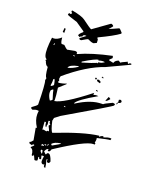

<svg xmlns="http://www.w3.org/2000/svg" viewBox="-159 -957 874 1068"><g transform="rotate(20 277.5 -423.0)"><path d="M232.4 -604.5Q289.1 -621.1 312.5 -631.8L316.4 -629.9L317.4 -637.7H322.3Q335 -637.7 351.6 -650.4Q345.7 -651.4 339.8 -651.4Q328.1 -651.4 315.4 -646.5Q313.5 -646.5 313.5 -649.4V-650.4Q296.9 -650.4 229.5 -609.4L228.5 -604.5ZM195.3 -50.8 196.3 -55.7Q194.3 -63.5 194.3 -67.4V-70.3L184.6 -72.3L183.6 -66.4Q183.6 -60.5 195.3 -50.8ZM175.8 -93.8Q183.6 -95.7 187.5 -95.7H190.4L191.4 -100.6L178.7 -103.5ZM202.1 -101.6 203.1 -106.4 193.4 -108.4 192.4 -103.5ZM211.9 -104.5 213.9 -114.3 210 -115.2 208 -105.5ZM232.4 -113.3Q276.4 -137.7 277.3 -140.6L273.4 -141.6Q239.3 -136.7 225.6 -120.1ZM177.7 -176.8Q178.7 -182.6 185.5 -182.6L190.4 -181.6V-182.6Q190.4 -186.5 177.7 -210.9Q183.6 -217.8 184.6 -221.7Q176.8 -223.6 176.8 -234.4V-238.3L168 -236.3L170.9 -212.9L168 -213.9V-198.2Q159.2 -200.2 158.2 -223.6L150.4 -225.6L149.4 -221.7Q152.3 -191.4 152.3 -181.6L151.4 -178.7L159.2 -180.7ZM229.5 -338.9V-342.8L221.7 -344.7L220.7 -340.8ZM136.7 -345.7Q142.6 -345.7 149.4 -354.5Q134.8 -400.4 134.8 -407.2V-408.2H132.8Q127.9 -408.2 121.1 -399.4Q120.1 -394.5 120.1 -388.7Q120.1 -369.1 135.7 -345.7ZM116.2 -423.8Q118.2 -423.8 128.9 -433.6Q124 -464.8 118.2 -466.8Q117.2 -462.9 114.3 -462.9H113.3Q114.3 -460 114.3 -453.1Q114.3 -443.4 111.3 -424.8ZM166 -549.8Q191.4 -554.7 221.7 -575.2L222.7 -579.1H219.7Q170.9 -569.3 166 -549.8ZM52.7 -642.6 55.7 -652.3 51.8 -653.3 48.8 -643.6ZM181.6 -622.1 182.6 -626 173.8 -627.9 172.9 -624ZM240.2 16.6Q229.5 14.6 229.5 5.9L230.5 0L220.7 2Q209 0 209 -15.6Q209 -26.4 211.9 -42L207 -43L197.3 -42L202.1 -21.5L191.4 -18.6V-21.5Q191.4 -27.3 184.6 -29.3L183.6 -25.4Q185.5 -19.5 185.5 -13.7L184.6 -6.8L173.8 -3.9L168.9 -4.9L156.2 -32.2L154.3 -22.5L145.5 -24.4Q143.6 -58.6 125 -62.5L127 -67.4Q138.7 -76.2 140.6 -83L130.9 -85L128.9 -77.1Q122.1 -79.1 115.7 -80.6Q109.4 -82 109.4 -87.9V-90.8H110.4Q116.2 -90.8 127 -105.5L114.3 -175.8H116.2Q119.1 -175.8 120.1 -178.7Q96.7 -215.8 96.7 -249Q96.7 -259.8 98.6 -269.5L89.8 -270.5Q77.1 -270.5 63.5 -263.7Q52.7 -266.6 52.7 -273.4V-275.4Q81.1 -294.9 83 -301.8Q81.1 -423.8 73.2 -442.4L76.2 -456.1Q66.4 -458 61.5 -516.6Q47.9 -519.5 40 -545.9L35.2 -546.9L42 -554.7Q23.4 -559.6 23.4 -612.3Q23.4 -638.7 28.3 -677.7L37.1 -676.8Q57.6 -676.8 81.1 -698.2Q84 -664.1 91.8 -663.1H106.4Q124 -645.5 129.9 -643.6L174.8 -652.3L187.5 -649.4L186.5 -645.5Q186.5 -640.6 190.4 -639.6Q265.6 -673.8 380.9 -698.2L383.8 -688.5L382.8 -684.6L370.1 -672.9L369.1 -668L396.5 -662.1Q400.4 -677.7 420.9 -684.6Q428.7 -678.7 433.6 -676.8Q434.6 -680.7 470.7 -696.3Q470.7 -687.5 478.5 -685.5Q480.5 -692.4 488.3 -692.4L494.1 -691.4L493.2 -686.5L364.3 -626Q263.7 -591.8 146.5 -492.2L143.6 -477.5L148.4 -462.9H147.5Q144.5 -462.9 142.6 -459Q146.5 -458 146.5 -455.1V-454.1Q172.9 -457 192.4 -465.8V-461.9L154.3 -427.7Q161.1 -378.9 161.1 -359.4L160.2 -350.6Q210.9 -357.4 350.6 -466.8L354.5 -465.8L352.5 -457Q363.3 -460.9 373 -460.9Q377.9 -460.9 381.8 -460Q280.3 -402.3 267.6 -377L271.5 -376Q350.6 -426.8 415 -426.8H421.9Q423.8 -431.6 470.7 -453.1L484.4 -450.2Q483.4 -446.3 481.9 -440.9Q480.5 -435.5 220.7 -284.2L191.4 -261.7L187.5 -244.1Q200.2 -188.5 210.9 -180.7Q375 -245.1 461.9 -254.9V-252.9Q461.9 -250 465.8 -249Q466.8 -255.9 482.4 -259.8Q486.3 -258.8 486.3 -255.9V-253.9Q510.7 -263.7 524.4 -263.7L531.2 -262.7L528.3 -252.9H526.4Q514.6 -252.9 453.1 -238.3Q454.1 -234.4 454.1 -229.5Q454.1 -221.7 451.2 -210L456.1 -209L454.1 -199.2L447.3 -200.2Q401.4 -200.2 238.3 -92.8Q234.4 -77.1 226.6 -77.1L220.7 -78.1L222.7 -87.9H220.7Q210.9 -87.9 203.1 -68.4L214.8 -56.6L218.8 -55.7Q221.7 -66.4 229.5 -66.4Q243.2 -66.4 255.9 -27.3Q252.9 -15.6 246.1 -15.6Q236.3 -15.6 236.3 -26.4L237.3 -32.2L232.4 -33.2L231.4 -28.3Q240.2 2.9 240.2 13.7ZM368.2 -481.4 358.4 -484.4 359.4 -489.3 369.1 -486.3ZM494.1 -452.1 490.2 -453.1 492.2 -462.9 497.1 -461.9ZM426.8 -449.2 437.5 -475.6Q440.4 -474.6 443.4 -472.7Q446.3 -470.7 450.2 -467.8Q436.5 -449.2 426.8 -449.2ZM497.1 -461.9 496.1 -480.5 506.8 -483.4Q513.7 -479.5 513.7 -473.6Q513.7 -465.8 497.1 -461.9ZM365.2 -530.3 351.6 -534.2Q344.7 -536.1 344.7 -542V-544.9L354.5 -546.9Q363.3 -540 367.2 -539.1ZM338.9 -542 331.1 -543.9 333 -552.7 340.8 -550.8ZM373 -561.5 363.3 -564.5 364.3 -569.3 374 -566.4ZM83 -725.6 73.2 -728.5 75.2 -752 83 -750ZM185.5 -719.7H181.6Q172.9 -719.7 172.9 -727.5L205.1 -752L197.3 -752.9Q184.6 -752 184.6 -741.2Q172.9 -739.3 172.9 -734.4V-733.4H171.9Q169.9 -733.4 160.2 -739.3Q160.2 -749 180.7 -765.6V-770.5L127.9 -806.6Q67.4 -825.2 67.4 -828.1Q67.4 -833 71.3 -838.9L81.1 -835.9V-836.9Q81.1 -840.8 87.9 -840.8L79.1 -853.5L83 -858.4Q141.6 -847.7 160.2 -834Q210 -796.9 216.8 -795.9L309.6 -862.3L313.5 -863.3Q326.2 -858.4 326.2 -852.5Q318.4 -844.7 307.6 -831.1Q311.5 -831.1 362.3 -854.5Q367.2 -854.5 382.8 -835.9V-830.1Q348.6 -804.7 265.6 -765.6Q266.6 -757.8 271.5 -754.9L272.5 -735.4L255.9 -727.5H253.9Q242.2 -727.5 220.7 -738.3Q215.8 -738.3 185.5 -719.7Z"/></g></svg>

Font: Blackcraft
Style: Regular
Weight: 400
Designer: GGBotNet
Foundry: GGBotNet
Version: 1.00